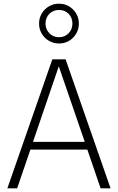

<svg xmlns="http://www.w3.org/2000/svg" viewBox="-20 -1022 640 1042"><path d="M20 0 264 -700H336L580 0H526L454 -210H145L73 0ZM159 -252H440L299 -662ZM300 -786Q270 -786 245.5 -800.5Q221 -815 206.5 -839.5Q192 -864 192 -894Q192 -924 206.5 -948.5Q221 -973 245.5 -987.5Q270 -1002 300 -1002Q331 -1002 355 -987.5Q379 -973 393.5 -948.5Q408 -924 408 -894Q408 -864 393.5 -839.5Q379 -815 355 -800.5Q331 -786 300 -786ZM300 -820Q332 -820 352.5 -841.5Q373 -863 373 -894Q373 -926 352.5 -947Q332 -968 300 -968Q269 -968 248 -947Q227 -926 227 -894Q227 -863 248 -841.5Q269 -820 300 -820Z"/></svg>

Font: Red Hat Mono VF Light
Style: Regular
Weight: 300
Monospace: yes
Designer: Pentagram, MCKL
Foundry: Pentagram, MCKL
Version: Version 1.023